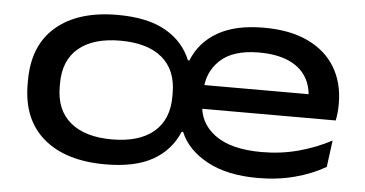

<svg xmlns="http://www.w3.org/2000/svg" viewBox="-42 -566 1241 653"><g transform="rotate(5 579.0 -239.5)"><path d="M337 15Q201.5 15 126 -49.5Q50.5 -114 50.5 -234V-246.5Q50.5 -366.5 125.8 -430.8Q201 -495 335.5 -495Q437 -495 499 -460Q561 -425 586.5 -362H591.5Q616.5 -425 677 -460Q737.5 -495 834.5 -495Q924.5 -495 986 -465.5Q1047.5 -436 1079 -383.2Q1110.5 -330.5 1110.5 -259.5V-256.5Q1110.5 -242.5 1109 -228Q1107.5 -213.5 1105 -202H1003Q1005 -215.5 1005.8 -232Q1006.5 -248.5 1006.5 -263.5Q1006.5 -309.5 986.2 -342Q966 -374.5 925.5 -392Q885 -409.5 825 -409.5Q736.5 -409.5 692.2 -367.5Q648 -325.5 648 -260V-247V-240.5V-222Q648 -155 702.8 -114Q757.5 -73 863 -73Q929 -73 988.2 -89Q1047.5 -105 1100.5 -133L1088.5 -42Q1042 -15 983.5 0.5Q925 16 857.5 16Q752 16 683.8 -21.5Q615.5 -59 591.5 -118H586.5Q559.5 -53.5 498.5 -19.2Q437.5 15 337 15ZM584 -202V-283H1084.5V-202ZM352 -71.5Q444.5 -71.5 494.5 -113.5Q544.5 -155.5 544.5 -234V-246.5Q544.5 -325 494.8 -366.8Q445 -408.5 352 -408.5Q260 -408.5 210 -366.8Q160 -325 160 -246.5V-234Q160 -155.5 210 -113.5Q260 -71.5 352 -71.5Z"/></g></svg>

Font: Anek Latin Expanded Medium
Style: Regular
Weight: 500
Width: 7
Designer: Yesha Goshar
Foundry: Ek Type
Version: Version 1.003